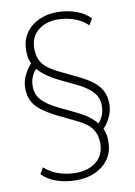

<svg xmlns="http://www.w3.org/2000/svg" viewBox="-97 -774 718 1023"><g transform="rotate(-10 261.5 -262.0)"><path d="M234 188Q174 188 125.5 171Q77 154 48 123L68 89Q88 108 114.5 121.5Q141 135 172.5 142Q204 149 237 149Q305 149 348 114Q391 79 391 15Q391 -30 368.5 -62.5Q346 -95 287 -123L192 -169Q136 -197 104.5 -222.5Q73 -248 60.5 -277.5Q48 -307 48 -343Q48 -380 66.5 -416.5Q85 -453 110 -474L105 -460Q100 -470 94 -488.5Q88 -507 88 -538Q88 -593 114 -631.5Q140 -670 184.5 -691Q229 -712 283 -712Q339 -712 386.5 -695Q434 -678 463 -647L443 -613Q414 -642 370.5 -657.5Q327 -673 280 -673Q217 -673 174.5 -638.5Q132 -604 132 -539Q132 -494 154.5 -462Q177 -430 236 -401L331 -355Q388 -328 419 -302Q450 -276 462.5 -247Q475 -218 475 -181Q475 -144 457 -107.5Q439 -71 413 -50L418 -64Q423 -54 429 -35.5Q435 -17 435 14Q435 68 408.5 107Q382 146 336.5 167Q291 188 234 188ZM89 -345Q89 -318 99.5 -295.5Q110 -273 136 -252Q162 -231 209 -208L290 -169Q337 -147 365 -124Q393 -101 408 -79L389 -80Q411 -98 422.5 -123.5Q434 -149 434 -179Q434 -206 423.5 -228.5Q413 -251 387 -272.5Q361 -294 314 -316L233 -355Q187 -378 158.5 -400.5Q130 -423 115 -445L134 -444Q112 -426 100.5 -400.5Q89 -375 89 -345Z"/></g></svg>

Font: Nunito Sans 12pt ExtraLight 12pt ExtraLight
Style: Regular
Weight: 250
Version: Version 3.101;gftools[0.9.27]